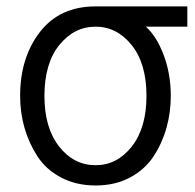

<svg xmlns="http://www.w3.org/2000/svg" viewBox="-20 -563 610 601"><path d="M43 -262.7Q43 -382.8 105 -462.9Q167 -543 279.3 -543H566.4V-479.5H436.5Q469.7 -450.2 492.2 -391.1Q514.6 -332 514.6 -262.7Q514.6 -211.9 501.5 -164.1Q488.3 -116.2 461.4 -74.7Q434.6 -33.2 387.7 -7.8Q340.8 17.6 279.3 17.6Q218.8 17.6 171.4 -7.3Q124 -32.2 97.2 -73.7Q70.3 -115.2 56.6 -163.1Q43 -210.9 43 -262.7ZM119.1 -262.7Q119.1 -163.1 165 -104.5Q210.9 -45.9 279.3 -45.9Q346.7 -45.9 392.6 -104.5Q438.5 -163.1 438.5 -262.7Q438.5 -364.3 392.1 -421.9Q345.7 -479.5 279.3 -479.5Q211.9 -479.5 165.5 -421.9Q119.1 -364.3 119.1 -262.7Z"/></svg>

Font: Gothic A1
Style: Regular
Weight: 400
Designer: HanYang I&C Co.,Ltd.
Foundry: HanYang I&C Co.,Ltd.
Version: Version 2.50